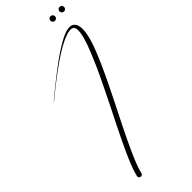

<svg xmlns="http://www.w3.org/2000/svg" viewBox="-335 -917 1155 1155"><g transform="rotate(-45 242.5 -340.0)"><path d="M446.6 -854.4C446.6 -843.5 455.1 -835 466 -835C476.9 -835 485.4 -843.5 485.4 -854.4C485.4 -865.2 476.9 -873.7 466 -873.7C455.1 -873.7 446.6 -865.2 446.6 -854.4ZM368.5 -853.3C368.5 -842.4 377 -833.9 387.9 -833.9C398.8 -833.9 407.3 -842.4 407.3 -853.3C407.3 -864.2 398.8 -872.6 387.9 -872.6C377 -872.6 368.5 -864.2 368.5 -853.3ZM470.7 -676.3C472.8 -724.2 451.4 -754.5 402.7 -743.7C393.6 -741.7 383.7 -738.4 373 -733.9C350.4 -724.6 323.9 -709.9 293.9 -690.7C211.4 -637.9 112.6 -557.4 39.2 -496.3C39 -496.1 38.9 -495.8 38.9 -495.6C38.8 -495.1 39.3 -494.6 39.8 -494.6C41.4 -494.6 47.9 -501 49.1 -502C119.3 -560.2 217.1 -636.8 297.9 -684.3C328.4 -702.2 355 -715.2 377.2 -722.7C398.4 -730 433.6 -739.1 443.2 -714.6C446.8 -705.2 446.9 -692.3 445.1 -678.3C439 -629.2 415.5 -573.9 399.6 -534.2C333.2 -369.1 204 -134.4 129.2 31.8C107.9 79.1 85.9 131.1 75.7 174.8C75.5 175.6 75.3 177 75.3 177.9C75 186.7 81.9 194.1 90.7 194.4C98 194.6 105.2 189.1 106.8 182C116.5 140.4 137.8 90.7 158.4 44.9C236.1 -127.8 366.6 -361 433.2 -532.2C447.9 -570.2 468.5 -625.9 470.7 -676.3Z"/></g></svg>

Font: Sinatra
Style: Regular
Weight: 400
Designer: Fahmi
Version: Version 0.1